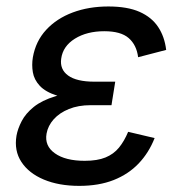

<svg xmlns="http://www.w3.org/2000/svg" viewBox="-20 -573 577 602"><path d="M228.5 9.8Q164.6 9.8 117.4 -10Q70.3 -29.8 47.1 -65.2Q23.9 -100.6 31.7 -147.5Q35.6 -169.4 48.1 -193.4Q60.5 -217.3 85.9 -237.8Q111.3 -258.3 153.8 -271.2Q196.3 -284.2 259.8 -284.2H335.9L329.6 -243.2H264.2Q225.6 -243.2 196 -231.2Q166.5 -219.2 148.4 -199Q130.4 -178.7 126 -154.3Q119.1 -115.7 152.1 -92.3Q185.1 -68.8 245.6 -68.8Q285.2 -68.8 310.8 -79.3Q336.4 -89.8 353 -110.1Q369.6 -130.4 381.8 -159.7L464.8 -140.1Q446.8 -94.2 414.8 -60.5Q382.8 -26.9 336.4 -8.5Q290 9.8 228.5 9.8ZM256.3 -261.7Q195.3 -261.7 158.9 -273.2Q122.6 -284.7 104.7 -304Q86.9 -323.2 83 -346.4Q79.1 -369.6 83 -393.1Q91.8 -443.8 124.8 -479.5Q157.7 -515.1 208 -533.9Q258.3 -552.7 319.8 -552.7Q379.4 -552.7 417.5 -535.9Q455.6 -519 475.8 -488.5Q496.1 -458 501 -416.5L413.1 -393.6Q408.2 -432.1 383.5 -453.6Q358.9 -475.1 307.1 -475.1Q252.4 -475.1 214.8 -451.7Q177.2 -428.2 171.9 -389.2Q167 -355.5 193.6 -336.2Q220.2 -316.9 275.9 -316.9H341.3L332.5 -261.7Z"/></svg>

Font: Adwaita Sans
Style: Italic
Weight: 400
Italic angle: -9.39999°
Designer: Rasmus Andersson
Foundry: rsms
Version: Version 4.001;git-9221beed3